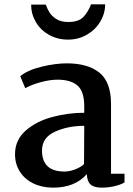

<svg xmlns="http://www.w3.org/2000/svg" viewBox="-20 -849 613 882"><path d="M49 0ZM490 -371V-51H552V-11Q534 0 505 6.5Q476 13 448 13Q412 13 396 -1.5Q380 -16 379 -49Q324 13 224 13Q173 13 133 -6.5Q93 -26 71 -61Q49 -96 49 -140Q49 -206 98 -249Q147 -292 220 -311.5Q293 -331 367 -331V-361Q367 -429 336 -456Q305 -483 244 -483Q211 -483 169 -472Q127 -461 96 -444L73 -499Q107 -527 170.5 -542.5Q234 -558 287 -558Q384 -558 437 -515Q490 -472 490 -371ZM173 -158Q173 -61 276 -61Q300 -61 325.5 -71Q351 -81 366 -95L367 -271Q292 -271 232.5 -244Q173 -217 173 -158ZM293 -667Q244 -667 205 -689Q166 -711 144.5 -748Q123 -785 123 -828H190Q198 -807 207.5 -791.5Q217 -776 238 -762Q259 -748 294 -748Q342 -748 364 -772Q386 -796 398 -829H463Q463 -787 440.5 -749.5Q418 -712 379 -689.5Q340 -667 293 -667Z"/></svg>

Font: Martel
Style: Bold
Weight: 700
Designer: Dan Reynolds
Foundry: Dan Reynolds
Version: Version 1.001; ttfautohint (v1.1) -l 5 -r 5 -G 72 -x 0 -D la